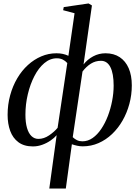

<svg xmlns="http://www.w3.org/2000/svg" viewBox="-20 -836 803 1110"><path d="M265 254 307.5 -54.5Q294 -38.5 272.2 -23.5Q250.5 -8.5 224.2 1Q198 10.5 170.5 10.5Q119 10.5 86.5 -13.8Q54 -38 39 -79.2Q24 -120.5 24 -172Q24 -231.5 38.8 -285.2Q53.5 -339 79.8 -383.5Q106 -428 141.5 -460.2Q177 -492.5 218.8 -510.2Q260.5 -528 306 -528Q326 -528 342.5 -524.5Q359 -521 375.5 -513.5L411 -759.5L345 -777L348.5 -795L492 -816L511.5 -804.5L463 -463.5Q485.5 -492.5 518.5 -510.2Q551.5 -528 590 -528Q638 -528 672 -505.5Q706 -483 724 -441.5Q742 -400 742 -342.5Q742 -287.5 728 -235.5Q714 -183.5 688.5 -139Q663 -94.5 627.8 -61Q592.5 -27.5 549.8 -8.8Q507 10 458.5 10Q442 10 426 6.5Q410 3 395.5 -2L360.5 254ZM313 -97 369 -471.5Q357.5 -484.5 342.5 -491.8Q327.5 -499 308.5 -499Q269.5 -499 236.2 -471Q203 -443 178.8 -396Q154.5 -349 140.8 -291Q127 -233 127 -173Q127 -128 136 -96.8Q145 -65.5 162 -49.2Q179 -33 202 -33Q234 -33 264 -53.5Q294 -74 313 -97ZM457 -422.5 400.5 -43Q412 -32 425.5 -25.5Q439 -19 456.5 -19Q488 -19 515.5 -38.2Q543 -57.5 565.2 -90.5Q587.5 -123.5 603.5 -165.2Q619.5 -207 628.2 -252.5Q637 -298 637 -341Q637 -411 618.2 -447.8Q599.5 -484.5 563.5 -484.5Q532 -484.5 505.5 -468Q479 -451.5 457 -422.5Z"/></svg>

Font: Merriweather 120pt
Style: Italic
Weight: 400
Italic angle: -7.8°
Version: Version 2.101